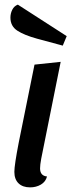

<svg xmlns="http://www.w3.org/2000/svg" viewBox="-20 -789 308 829"><path d="M153 -62Q153 -30 183 -27Q177 -4 156.5 8Q136 20 110 20Q78 20 60 2.5Q42 -15 42 -47Q42 -76 61 -174L129 -510L242 -522L158 -104Q153 -77 153 -62ZM25 -713Q25 -731 33 -747Q41 -763 57 -769L268 -633L251 -592L140 -622Q85 -637 55 -656.5Q25 -676 25 -713Z"/></svg>

Font: Sansita
Style: Italic
Weight: 400
Italic angle: -11°
Designer: Pablo Cosgaya
Foundry: Omnibus-Type
Version: Version 1.006